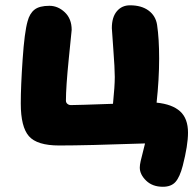

<svg xmlns="http://www.w3.org/2000/svg" viewBox="-20 -549 738 731"><path d="M600.1 162.1Q560.5 162.1 536.4 138.7Q512.2 115.2 512.2 88.9Q512.2 79.1 515.6 64Q519 48.8 524.4 28.6Q529.8 8.3 532.2 -2.9Q308.1 4.9 205.1 4.9Q121.1 4.9 90.1 -30.5Q59.1 -65.9 59.1 -154.8Q59.1 -220.7 66.2 -323.5Q73.2 -426.3 85 -467.8Q92.8 -497.6 111.3 -512.2Q129.9 -526.9 168 -526.9Q200.7 -526.9 226.8 -502.2Q252.9 -477.5 252.9 -435.1Q252.9 -433.6 241.9 -325.7Q231 -217.8 231 -166Q231 -158.2 236.6 -153.6Q242.2 -148.9 250 -148.9Q272.5 -148.9 410.2 -153.8Q417 -221.2 417 -255.9Q417 -288.1 411.4 -362.1Q405.8 -436 405.8 -441.9Q405.8 -483.4 424.8 -506.1Q443.8 -528.8 475.1 -528.8Q518.6 -528.8 545.7 -508.8Q572.8 -488.8 578.1 -454.1Q585.9 -401.9 585.9 -326.2Q585.9 -247.1 576.2 -158.2Q635.7 -152.3 665.8 -125Q695.8 -97.7 695.8 -43.9Q695.8 3.9 675.8 82Q664.6 125 648.2 143.6Q631.8 162.1 600.1 162.1Z"/></svg>

Font: Shantell Sans Normal
Style: Regular
Weight: 800
Designer: Stephen Nixon, Anya Danilova, Shantell Martin
Foundry: Arrow Type
Version: Version 1.006;[559af2be0]